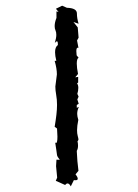

<svg xmlns="http://www.w3.org/2000/svg" viewBox="-20 -643 484 674"><path d="M180.7 -19.5 176.8 -59.6 178.2 -82.5 189.9 -82Q181.2 -92.8 180.2 -98.4Q179.2 -104 177.7 -116.7Q176.3 -129.4 173.8 -142.6L176.8 -141.1Q181.6 -141.1 181.6 -163.6L180.2 -191.9L171.9 -197.8Q175.8 -221.2 178 -240.2Q180.2 -259.3 180.2 -274.9Q180.2 -293.9 177.2 -310.1Q174.3 -326.2 174.3 -339.4L179.7 -381.8Q179.7 -402.3 171.9 -429.2L177.7 -429.7Q173.3 -447.3 173.3 -459.5Q173.3 -478 183.1 -484.9V-488.3Q183.1 -498 179.7 -498Q177.2 -498 172.4 -492.2Q177.7 -509.8 177.7 -520.5Q177.7 -530.3 174.8 -536.4Q171.9 -542.5 171.9 -551.3Q171.9 -564.5 178.2 -580.1V-603L185.5 -601.1L176.3 -612.3L198.2 -623L214.8 -615.7Q250 -614.7 250 -595.7Q250 -579.1 255.9 -559.6L237.8 -565.9L252.9 -546.9L255.9 -510.7L250.5 -501L255.4 -475.1L252.9 -475.6Q248 -475.6 248 -463.4L249 -448.7L255.9 -440.4Q249.5 -437 249.5 -419.9Q249.5 -405.8 253.9 -383.3L244.1 -371.6L254.4 -373V-353.5L250.5 -350.1Q254.9 -344.7 254.9 -334.5Q254.9 -324.2 251.5 -313.5L255.9 -303.7L251.5 -293.9L256.3 -278.8L249.5 -274.4V-264.6L256.8 -267.6Q251 -255.9 251 -243.2Q251 -234.9 254.9 -222.2Q250.5 -200.7 250.5 -186Q250.5 -173.8 252.9 -165.5Q255.4 -157.2 255.4 -152.3L252.9 -147.9H252Q253.9 -139.2 253.9 -131.8Q253.9 -120.6 249.5 -113.3Q251 -76.2 255.4 -43.5L245.1 -30.8Q252.9 -21.5 252.9 -15.6Q252.9 -10.3 245.1 -10.3L239.3 -10.7L228.5 11.2Q223.1 1 217.3 1Q212.9 1 208.5 6.3L175.8 -8.3Z"/></svg>

Font: Truetypewriter PolyglOTT
Style: Regular
Weight: 400
Designer: Sergey Beatoff a.k.a. Sam_T
Version: Version 3.76